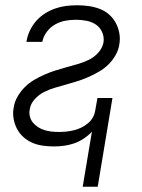

<svg xmlns="http://www.w3.org/2000/svg" viewBox="-20 -548 540 729"><path d="M351 161H294L329 -48Q315 -33 297.5 -21.5Q280 -10 261 -3.5Q242 3 223 5.5Q204 8 185 8Q163 8 142 5Q121 2 102.5 -6Q84 -14 69 -27.5Q54 -41 44.5 -59Q35 -77 31.5 -98Q28 -119 32 -140Q35 -161 46.5 -181Q58 -201 74 -217Q90 -233 109.5 -244.5Q129 -256 149.5 -265Q170 -274 191 -280.5Q212 -287 233.5 -293Q255 -299 276 -305Q297 -311 317.5 -321Q338 -331 353.5 -348.5Q369 -366 373 -387Q376 -407 368 -425.5Q360 -444 344.5 -454.5Q329 -465 309 -469Q289 -473 268 -473Q249 -473 229 -469.5Q209 -466 190 -455.5Q171 -445 158 -427.5Q145 -410 141 -391V-389H80L81 -392Q84 -412 93.5 -432Q103 -452 117.5 -468.5Q132 -485 151 -497Q170 -509 190.5 -516Q211 -523 231.5 -525.5Q252 -528 273 -528Q295 -528 316.5 -525Q338 -522 358 -514.5Q378 -507 393.5 -493.5Q409 -480 419 -462Q429 -444 433 -422.5Q437 -401 433 -379Q430 -358 418.5 -338Q407 -318 391 -302.5Q375 -287 355 -275.5Q335 -264 314.5 -255Q294 -246 273 -239.5Q252 -233 231 -227Q210 -221 189 -215Q168 -209 148 -199Q128 -189 112 -171.5Q96 -154 93 -133Q90 -119 93.5 -105.5Q97 -92 105.5 -82Q114 -72 125 -65Q136 -58 149 -54Q162 -50 175.5 -48.5Q189 -47 204 -47Q218 -47 232.5 -48.5Q247 -50 261 -53.5Q275 -57 288.5 -63.5Q302 -70 314 -80Q326 -90 333 -103Q340 -116 342 -131L350 -176H407Z"/></svg>

Font: Iosevka Term Curly Light
Style: Italic
Weight: 300
Italic angle: -9°
Designer: Belleve Invis
Foundry: Belleve Invis
Version: Version 32.3.0